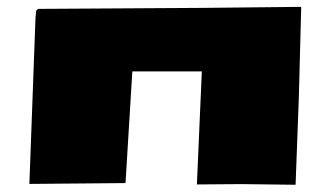

<svg xmlns="http://www.w3.org/2000/svg" viewBox="-20 -522 945 549"><path d="M338.9 1.5 64 3.9 81.5 -470.7 83.5 -491.7 88.9 -496.6 564 -499.5 841.3 -502.4 834.5 -244.1 825.2 6.3 671.4 4.4 543 5.4 557.1 -317.9H358.4Z"/></svg>

Font: Seymour One
Style: Book
Weight: 400
Designer: vernon adams
Foundry: vernon adams
Version: Version 1.000; ttfautohint (v0.93) -l 8 -r 50 -G 200 -x 0 -w